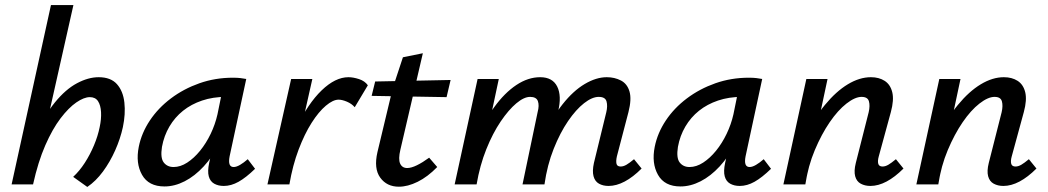

<svg xmlns="http://www.w3.org/2000/svg" viewBox="-20 -731 4153 761"><path d="M326 10 270 -30Q295 -53 316 -85.5Q337 -118 352.5 -155Q368 -192 375 -227Q382 -259 380.5 -286.5Q379 -314 368.5 -330Q358 -346 336 -346Q313 -346 282.5 -325Q252 -304 220 -262Q188 -220 159.5 -155Q131 -90 111 0H58Q83 -113 119.5 -193.5Q156 -274 198 -325.5Q240 -377 285 -401Q330 -425 371 -425Q419 -425 443.5 -397.5Q468 -370 473 -324.5Q478 -279 467 -227Q457 -181 436.5 -135Q416 -89 388 -51Q360 -13 326 10ZM26 0 182 -711H271L111 0Z M632 8Q569 8 543 -38Q517 -84 530 -149Q541 -204 574 -253.5Q607 -303 657.5 -341Q708 -379 770.5 -401Q833 -423 903 -423Q921 -423 933 -421.5Q945 -420 956 -418L890 -111Q882 -69 906 -69Q917 -69 931.5 -77.5Q946 -86 962 -100L991 -62Q955 -27 925.5 -10.5Q896 6 867 6Q845 6 829 -3Q813 -12 807.5 -32Q802 -52 809 -85L844 -243L892 -277Q877 -215 850 -162.5Q823 -110 787.5 -71.5Q752 -33 712 -12.5Q672 8 632 8ZM668 -69Q695 -69 722 -86.5Q749 -104 773 -133.5Q797 -163 815 -200.5Q833 -238 842 -278L863 -381L910 -344Q902 -346 893 -346.5Q884 -347 875 -347Q824 -347 781 -332.5Q738 -318 705.5 -292Q673 -266 651.5 -229.5Q630 -193 622 -149Q615 -105 629 -87Q643 -69 668 -69Z M1082 0Q1110 -131 1155.5 -226Q1201 -321 1255 -373Q1309 -425 1361 -425Q1380 -425 1403 -417.5Q1426 -410 1438 -393L1386 -306Q1374 -320 1355 -328Q1336 -336 1322 -336Q1300 -336 1271.5 -312Q1243 -288 1215 -244Q1187 -200 1163.5 -138Q1140 -76 1127 0ZM1040 0 1134 -418H1218L1124 0Z M1561 9Q1513 9 1487 -27Q1461 -63 1476 -128L1537 -383L1577 -504L1656 -520L1567 -138Q1558 -100 1566 -82.5Q1574 -65 1594 -65Q1610 -65 1632.5 -76Q1655 -87 1681 -106L1713 -69Q1675 -30 1635.5 -10.5Q1596 9 1561 9ZM1453 -351 1467 -408 1766 -414 1750 -346Z M2392 6Q2370 6 2354 -3Q2338 -12 2332.5 -32.5Q2327 -53 2334 -85L2383 -286Q2389 -311 2384 -329Q2379 -347 2353 -347Q2327 -347 2295 -322Q2263 -297 2231.5 -251Q2200 -205 2174.5 -141Q2149 -77 2138 0H2076Q2098 -105 2133 -185Q2168 -265 2210 -318Q2252 -371 2297.5 -398Q2343 -425 2385 -425Q2416 -425 2441 -412Q2466 -399 2475 -368.5Q2484 -338 2471 -287L2425 -111Q2421 -93 2423.5 -82Q2426 -71 2440 -71Q2451 -71 2463 -78Q2475 -85 2493 -100L2523 -63Q2489 -29 2456 -11.5Q2423 6 2392 6ZM1782 0 1873 -418H1957L1868 0ZM1814 0Q1834 -94 1866 -172Q1898 -250 1939 -306.5Q1980 -363 2026.5 -394Q2073 -425 2121 -425Q2170 -425 2188.5 -388Q2207 -351 2192 -289L2124 0H2051L2111 -287Q2118 -313 2112 -330Q2106 -347 2081 -347Q2057 -347 2026.5 -321.5Q1996 -296 1964.5 -249.5Q1933 -203 1907.5 -139.5Q1882 -76 1869 0Z M2677 8Q2614 8 2588 -38Q2562 -84 2575 -149Q2586 -204 2619 -253.5Q2652 -303 2702.5 -341Q2753 -379 2815.5 -401Q2878 -423 2948 -423Q2966 -423 2978 -421.5Q2990 -420 3001 -418L2935 -111Q2927 -69 2951 -69Q2962 -69 2976.5 -77.5Q2991 -86 3007 -100L3036 -62Q3000 -27 2970.5 -10.5Q2941 6 2912 6Q2890 6 2874 -3Q2858 -12 2852.5 -32Q2847 -52 2854 -85L2889 -243L2937 -277Q2922 -215 2895 -162.5Q2868 -110 2832.5 -71.5Q2797 -33 2757 -12.5Q2717 8 2677 8ZM2713 -69Q2740 -69 2767 -86.5Q2794 -104 2818 -133.5Q2842 -163 2860 -200.5Q2878 -238 2887 -278L2908 -381L2955 -344Q2947 -346 2938 -346.5Q2929 -347 2920 -347Q2869 -347 2826 -332.5Q2783 -318 2750.5 -292Q2718 -266 2696.5 -229.5Q2675 -193 2667 -149Q2660 -105 2674 -87Q2688 -69 2713 -69Z M3430 6Q3408 6 3391.5 -3Q3375 -12 3369.5 -32.5Q3364 -53 3372 -85L3423 -286Q3429 -312 3424 -329.5Q3419 -347 3395 -347Q3369 -347 3335 -320.5Q3301 -294 3268.5 -246.5Q3236 -199 3209.5 -136Q3183 -73 3172 0H3109Q3133 -103 3169 -182Q3205 -261 3249.5 -315Q3294 -369 3340.5 -397Q3387 -425 3432 -425Q3464 -425 3486.5 -410.5Q3509 -396 3516.5 -365.5Q3524 -335 3511 -287L3463 -111Q3458 -93 3461 -82Q3464 -71 3478 -71Q3489 -71 3501 -78Q3513 -85 3531 -100L3561 -63Q3527 -29 3494 -11.5Q3461 6 3430 6ZM3085 0 3176 -418H3260L3171 0Z M3957 6Q3935 6 3918.5 -3Q3902 -12 3896.5 -32.5Q3891 -53 3899 -85L3950 -286Q3956 -312 3951 -329.5Q3946 -347 3922 -347Q3896 -347 3862 -320.5Q3828 -294 3795.5 -246.5Q3763 -199 3736.5 -136Q3710 -73 3699 0H3636Q3660 -103 3696 -182Q3732 -261 3776.5 -315Q3821 -369 3867.5 -397Q3914 -425 3959 -425Q3991 -425 4013.5 -410.5Q4036 -396 4043.5 -365.5Q4051 -335 4038 -287L3990 -111Q3985 -93 3988 -82Q3991 -71 4005 -71Q4016 -71 4028 -78Q4040 -85 4058 -100L4088 -63Q4054 -29 4021 -11.5Q3988 6 3957 6ZM3612 0 3703 -418H3787L3698 0Z"/></svg>

Font: Ysabeau SemiBold
Style: Italic
Weight: 600
Italic angle: -12°
Designer: Christian Thalmann (Catharsis Fonts)
Version: Version 2.002